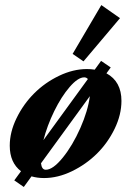

<svg xmlns="http://www.w3.org/2000/svg" viewBox="-20 -701 507 768"><path d="M314 -455.6 270.5 -485.4 385.3 -680.7 460 -628.4ZM75.2 46.9 37.1 20.5 64 -16.1Q19 -50.3 19 -118.2Q19 -172.9 46.4 -228.8Q73.7 -284.7 116.7 -327.6Q159.7 -370.6 216.1 -397.7Q272.5 -424.8 327.6 -424.8Q342.8 -424.8 358.9 -422.4L384.3 -457.5L422.9 -431.2L405.8 -407.7Q465.8 -375 465.8 -297.4Q465.8 -242.2 438.5 -185.8Q411.1 -129.4 367.7 -86.4Q324.2 -43.5 267.8 -16.1Q211.4 11.2 156.2 11.2Q129.4 11.2 106 4.4ZM316.9 -391.6Q292 -391.6 258.8 -353.3Q225.6 -314.9 197 -256.6Q168.5 -198.2 153.8 -140.6L331.5 -384.8Q325.7 -391.6 316.9 -391.6ZM163.1 -22Q191.9 -22 231.2 -70.6Q270.5 -119.1 301.3 -188.7Q332 -258.3 339.4 -316.4L144 -47.9Q147 -22 163.1 -22Z"/></svg>

Font: Elstob 18pt ExtraBold
Style: Italic
Weight: 800
Italic angle: -20°
Designer: Peter S. Baker
Version: Version 1.015